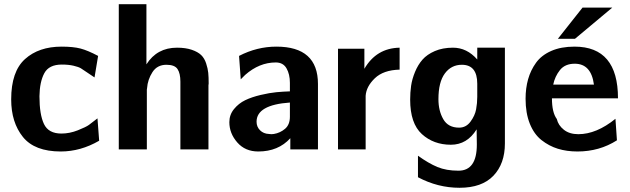

<svg xmlns="http://www.w3.org/2000/svg" viewBox="-20 -708 2985 910"><path d="M33 -237Q33 -369 98.5 -428Q164 -487 272 -487Q327 -487 361.5 -478Q396 -469 445 -443L428 -341Q415 -349 394.5 -363.5Q374 -378 363 -384.5Q352 -391 328.5 -396.5Q305 -402 273 -402Q212 -402 190 -361Q168 -320 167 -252Q167 -165 188.5 -120Q210 -75 271 -75Q310 -75 349 -90.5Q388 -106 401.5 -116Q415 -126 442 -147L450 -41Q362 10 268 10Q144 10 88.5 -59Q33 -128 33 -237Z M543 0V-688H674V-467V-403Q724 -482 819 -482Q860 -482 889 -472Q918 -462 933.5 -447Q949 -432 957 -407.5Q965 -383 967 -363Q969 -343 969 -312Q969 -310 968.5 -307.5Q968 -305 968 -304V0H835V-321Q835 -360 821.5 -380.5Q808 -401 769 -401Q725 -401 702.5 -366Q680 -331 677 -290Q676 -288 676 -283V0Z M1067 -129Q1067 -164 1089 -191Q1111 -218 1142 -233Q1173 -248 1215.5 -258Q1258 -268 1290 -271Q1322 -274 1354 -275V-315Q1354 -356 1338 -384Q1322 -412 1287 -412Q1209 -412 1142 -353L1121 -332L1113 -443Q1198 -487 1290 -487Q1487 -487 1487 -310V0H1356V-53Q1299 10 1204 10Q1142 10 1104.5 -33Q1067 -76 1067 -129ZM1196 -131Q1196 -107 1212.5 -90.5Q1229 -74 1255 -73Q1266 -71 1278 -73Q1308 -78 1331 -97.5Q1354 -117 1354 -155V-222Q1196 -211 1196 -131Z M1582 0V-477H1707V-426V-382Q1764 -480 1874 -482V-378Q1797 -376 1756.5 -337Q1716 -298 1713 -254V0Z M1924 -236Q1924 -270 1928.5 -301.5Q1933 -333 1947 -367Q1961 -401 1982.5 -425.5Q2004 -450 2041 -466Q2078 -482 2127 -482Q2193 -482 2242 -426V-482H2373V-28Q2373 68 2318.5 125Q2264 182 2158 182Q2055 182 1961 132V30Q2011 66 2053 83.5Q2095 101 2153 101Q2240 101 2240 -23Q2240 -36 2239.5 -59.5Q2239 -83 2239 -95Q2194 -22 2117 -22Q2035 -22 1979.5 -72.5Q1924 -123 1924 -236ZM2058 -238Q2058 -183 2081 -143Q2104 -103 2156 -103Q2189 -103 2210 -131.5Q2231 -160 2236.5 -189.5Q2242 -219 2242 -249V-311Q2242 -401 2169 -401Q2119 -401 2088.5 -360Q2058 -319 2058 -238Z M2624 -524 2741 -672H2882L2705 -524ZM2471 -240Q2471 -290 2483 -332.5Q2495 -375 2520.5 -410.5Q2546 -446 2592.5 -466.5Q2639 -487 2703 -487Q2909 -487 2909 -242H2596Q2596 -175 2619 -144Q2626 -114 2652.5 -93Q2679 -72 2721 -72Q2807 -72 2897 -145L2904 -43Q2821 10 2717 10Q2666 10 2624 -3Q2582 -16 2546.5 -44Q2511 -72 2491 -122Q2471 -172 2471 -240ZM2602 -307H2795Q2782 -406 2704 -406Q2658 -406 2634 -376Q2610 -346 2602 -307Z"/></svg>

Font: Coval
Style: ExtraBold
Weight: 800
Foundry: Context Ltd
Version: Version 001.000